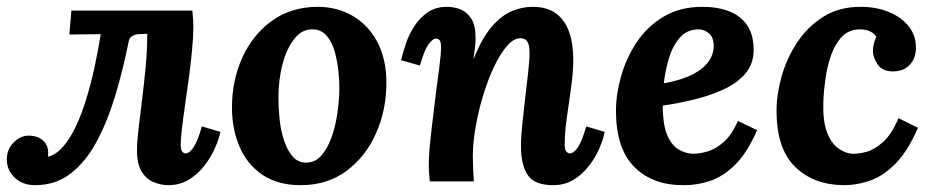

<svg xmlns="http://www.w3.org/2000/svg" viewBox="-20 -531 2733 562"><path d="M83 11Q46 11 23 -11Q0 -33 0 -64Q0 -94 20 -114Q40 -134 64 -134Q89 -134 105 -120.5Q121 -107 121 -84Q121 -81 121 -78Q121 -75 120 -72Q144 -78 164.5 -101.5Q185 -125 202 -161Q219 -197 232.5 -241Q246 -285 256.5 -333.5Q267 -382 275 -431L183 -430L189 -500H543Q545 -479 545.5 -470.5Q546 -462 546 -452Q546 -426 542.5 -388Q539 -350 533.5 -308Q528 -266 522 -225.5Q516 -185 512.5 -154Q509 -123 509 -108Q509 -92 513.5 -87Q518 -82 523 -82Q534 -82 546 -99Q558 -116 571 -161L625 -145Q621 -124 609 -97Q597 -70 578 -45.5Q559 -21 532.5 -5Q506 11 473 11Q452 11 430.5 2.5Q409 -6 395 -28Q381 -50 381 -90Q381 -116 385.5 -153.5Q390 -191 395.5 -236Q401 -281 406 -331Q411 -381 411 -432L383 -431Q375 -430 367 -425.5Q359 -421 357 -411Q340 -326 317 -250Q294 -174 262 -115Q230 -56 186 -22.5Q142 11 83 11Z M910 -511Q966 -511 1011.5 -485Q1057 -459 1084 -409Q1111 -359 1111 -288Q1111 -209 1080.5 -140.5Q1050 -72 994 -30.5Q938 11 860 11Q793 11 748 -19.5Q703 -50 681 -102Q659 -154 659 -216Q659 -296 689.5 -363Q720 -430 776.5 -470.5Q833 -511 910 -511ZM895 -445Q865 -446 842.5 -418.5Q820 -391 807.5 -345Q795 -299 795 -244Q795 -214 798.5 -181Q802 -148 811.5 -119.5Q821 -91 836.5 -73Q852 -55 876 -55Q902 -55 920 -75Q938 -95 949.5 -126.5Q961 -158 966.5 -193Q972 -228 973 -259Q974 -286 971 -318Q968 -350 960 -379Q952 -408 936 -426.5Q920 -445 895 -445Z M1599 11Q1544 11 1524.5 -19Q1505 -49 1505 -102Q1505 -132 1509 -169.5Q1513 -207 1517.5 -246Q1522 -285 1526 -319.5Q1530 -354 1530 -377Q1530 -392 1527 -401.5Q1524 -411 1518 -415Q1512 -419 1502 -419Q1484 -419 1464.5 -397Q1445 -375 1427 -337.5Q1409 -300 1395 -254.5Q1381 -209 1372.5 -161.5Q1364 -114 1364 -72Q1364 -59 1365 -35.5Q1366 -12 1367 0H1238Q1236 -21 1235.5 -29.5Q1235 -38 1235 -48Q1235 -69 1237.5 -97.5Q1240 -126 1244 -159.5Q1248 -193 1252 -226Q1255 -253 1258.5 -278.5Q1262 -304 1265 -326.5Q1268 -349 1269.5 -366Q1271 -383 1271 -392Q1271 -409 1266.5 -413.5Q1262 -418 1257 -418Q1246 -418 1234 -401Q1222 -384 1209 -339L1154 -355Q1159 -376 1168 -403Q1177 -430 1193 -454.5Q1209 -479 1232 -495Q1255 -511 1288 -511Q1310 -511 1329 -503Q1348 -495 1360 -475.5Q1372 -456 1372 -420Q1372 -401 1370 -389Q1368 -377 1366 -360H1367Q1391 -420 1419.5 -453Q1448 -486 1478.5 -498.5Q1509 -511 1538 -511Q1581 -511 1607 -492Q1633 -473 1645.5 -438.5Q1658 -404 1658 -357Q1658 -321 1652 -277Q1646 -233 1639.5 -189Q1633 -145 1633 -108Q1633 -92 1638 -87Q1643 -82 1648 -82Q1659 -82 1671 -99Q1683 -116 1696 -161L1750 -145Q1746 -124 1734.5 -97Q1723 -70 1704 -45.5Q1685 -21 1659 -5Q1633 11 1599 11Z M2036 -511Q2080 -511 2114 -498Q2148 -485 2167 -457Q2186 -429 2186 -385Q2186 -344 2161.5 -315.5Q2137 -287 2097.5 -269Q2058 -251 2011 -239.5Q1964 -228 1920 -222Q1920 -165 1933.5 -134.5Q1947 -104 1968 -92.5Q1989 -81 2010 -81Q2027 -81 2050.5 -87.5Q2074 -94 2098 -115Q2122 -136 2140 -177L2196 -150Q2168 -85 2133 -50Q2098 -15 2060 -2Q2022 11 1983 11Q1891 12 1837 -42Q1783 -96 1783 -207Q1783 -255 1798 -308Q1813 -361 1843.5 -407Q1874 -453 1922 -482Q1970 -511 2036 -511ZM2025 -445Q1991 -445 1970 -421Q1949 -397 1938 -360.5Q1927 -324 1923 -287Q1977 -297 2009 -314Q2041 -331 2055.5 -353Q2070 -375 2069 -399Q2068 -424 2054 -434.5Q2040 -445 2025 -445Z M2499 -511Q2545 -511 2581.5 -496Q2618 -481 2639.5 -454.5Q2661 -428 2661 -391Q2661 -361 2643.5 -342Q2626 -323 2597 -322Q2563 -321 2549 -342.5Q2535 -364 2535 -381Q2535 -390 2537.5 -401.5Q2540 -413 2545 -423Q2541 -432 2528 -438.5Q2515 -445 2497 -445Q2465 -445 2444.5 -423.5Q2424 -402 2412.5 -369Q2401 -336 2396 -299.5Q2391 -263 2390 -233Q2388 -179 2400 -146Q2412 -113 2432 -98Q2452 -83 2473 -81Q2492 -80 2516 -86.5Q2540 -93 2565 -115.5Q2590 -138 2610 -185L2667 -157Q2639 -92 2604 -55Q2569 -18 2530 -3.5Q2491 11 2449 11Q2361 10 2307 -43Q2253 -96 2253 -207Q2253 -255 2268 -308Q2283 -361 2313.5 -407Q2344 -453 2390 -482Q2436 -511 2499 -511Z"/></svg>

Font: Lora
Style: Italic
Weight: 400
Italic angle: -3°
Designer: Olga Karpushina, Alexei Vanyashin (Cyrillic)
Foundry: Cyreal
Version: Version 3.008